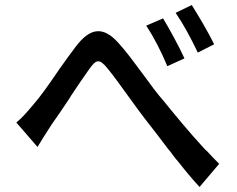

<svg xmlns="http://www.w3.org/2000/svg" viewBox="-20 -753 940 763"><path d="M831 -577C809 -623 766 -695 742 -733L678 -702C710 -655 739 -601 766 -544L831 -577ZM713 -521C692 -568 651 -642 628 -680L561 -651C593 -603 621 -547 645 -490L713 -521ZM851 -102C835 -118 818 -135 803 -152L795 -159C732 -227 674 -298 631 -351C604 -381 577 -419 549 -457L543 -465C512 -507 481 -549 451 -582C389 -651 338 -642 282 -569C261 -542 238 -509 215 -477L209 -468C174 -417 139 -367 113 -338C88 -308 70 -287 45 -266L129 -169C144 -193 165 -228 185 -258C205 -286 231 -324 256 -362L262 -372C288 -411 314 -450 333 -476C362 -517 374 -523 409 -479C451 -428 515 -332 573 -259C597 -229 622 -195 648 -161L655 -153L661 -145C667 -136 674 -128 680 -120L687 -112C716 -75 745 -40 773 -10L851 -102Z"/></svg>

Font: Glow Sans SC Condensed Medium
Style: Regular
Weight: 600
Width: 3
Designer: Ryoko NISHIZUKA (kana, bopomofo & ideographs); Paul D. Hunt (Latin, Greek & Cyrillic); Sandoll Communications, Soo-young
Version: Version 0.93